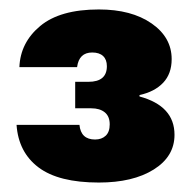

<svg xmlns="http://www.w3.org/2000/svg" viewBox="-20 -734 414 406"><path d="M189 -714Q258 -714 300.5 -684.5Q343 -655 343 -609Q343 -578 325 -559Q307 -540 275 -533V-530Q349 -510 349 -449Q349 -403 305 -375.5Q261 -348 189 -348Q104 -348 61.5 -380Q19 -412 15 -470H148Q151 -439 181 -439Q195 -439 203.5 -447Q212 -455 212 -471Q212 -488 201.5 -496.5Q191 -505 173 -505H139V-561H167Q206 -561 206 -594Q206 -608 198 -615.5Q190 -623 175 -623Q147 -623 143 -592H21Q23 -644 65 -679Q107 -714 189 -714Z"/></svg>

Font: IBM-Poppins
Style: Poppins-Bold
Weight: 700
Designer: Mike Abbink, Paul van der Laan, Pieter van Rosmalen, Ben Mitchell, Mark Frömberg
Foundry: Bold Monday
Version: Version 1.1